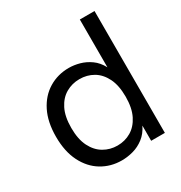

<svg xmlns="http://www.w3.org/2000/svg" viewBox="-168 -827 909 962"><g transform="rotate(-30 286.0 -346.5)"><path d="M260.8 12Q197.3 12 145.5 -19.2Q93.8 -50.4 63.6 -110.3Q33.4 -170.3 33.4 -255.6Q33.4 -340.9 63.4 -400.5Q93.4 -460.1 145.2 -491.4Q197 -522.7 260.8 -522.7Q291 -522.7 322.5 -514Q354.1 -505.3 382.7 -485Q411.3 -464.7 430.6 -428.5V-705H515.6V0H436.3V-87.9Q418 -50.3 389.2 -28.3Q360.4 -6.3 327.2 2.8Q294 12 260.8 12ZM279 -63.3Q322.5 -63.3 357.9 -84.2Q393.3 -105 414.8 -147.6Q436.3 -190.1 436.3 -255.7Q436.3 -321.3 414.8 -363.9Q393.3 -406.4 357.9 -426.9Q322.5 -447.4 279 -447.4Q236.4 -447.4 200.6 -426.9Q164.8 -406.4 143.3 -363.9Q121.8 -321.3 121.8 -255.7Q121.8 -190.1 143.3 -147.6Q164.8 -105 200.6 -84.2Q236.4 -63.3 279 -63.3Z"/></g></svg>

Font: TikTok Sans Light
Style: Regular
Weight: 300
Version: Version 4.000